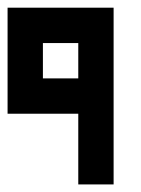

<svg xmlns="http://www.w3.org/2000/svg" viewBox="-20 -487 373 507"><path d="M280 -466.7H0V-186.7H186.7V0H280ZM93.3 -280V-373.3H186.7V-280Z"/></svg>

Font: Qahiri
Style: Regular
Weight: 400
Designer: Khaled Hosny
Foundry: Alif Type
Version: Version 3.00